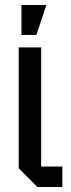

<svg xmlns="http://www.w3.org/2000/svg" viewBox="-20 -750 285 770"><path d="M55 -560H145V-82H230V0H130L55 -75ZM66 -610V-730H166L126 -610Z"/></svg>

Font: Tektur SemiCondensed
Style: Regular
Weight: 400
Width: 4
Designer: Adam Jagosz
Foundry: Adam Jagosz
Version: Version 1.005;gftools[0.9.30]